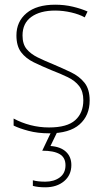

<svg xmlns="http://www.w3.org/2000/svg" viewBox="-20 -558 444 818"><path d="M362 -130Q362 -66 319 -28Q276 10 189 10Q141 10 101.5 -0.5Q62 -11 38 -23V-53Q71 -35 109.5 -25Q148 -15 189 -15Q266 -15 300.5 -46Q335 -77 335 -131Q335 -168 317.5 -191Q300 -214 269 -229Q238 -244 199 -259Q158 -276 124 -292.5Q90 -309 70 -335.5Q50 -362 50 -407Q50 -466 93 -502Q136 -538 215 -538Q255 -538 290.5 -529.5Q326 -521 353 -509L341 -484Q318 -497 283.5 -505Q249 -513 215 -513Q151 -513 113.5 -486Q76 -459 76 -407Q76 -370 93.5 -349Q111 -328 140.5 -313.5Q170 -299 207 -284Q247 -267 282.5 -250Q318 -233 340 -205.5Q362 -178 362 -130ZM284 145Q284 188 253 214Q222 240 173 240Q142 240 120 234V210Q141 216 173 216Q210 216 234.5 198Q259 180 259 146Q259 113 234 98.5Q209 84 160 84L200 0H226L195 64Q238 67 261 88.5Q284 110 284 145Z"/></svg>

Font: Noto Sans Myanmar UI SemiCondensed Thin
Style: Regular
Weight: 100
Width: 4
Designer: Monotype Design Team
Foundry: Monotype Imaging Inc.
Version: Version 2.103; ttfautohint (v1.8.4.7-5d5b)